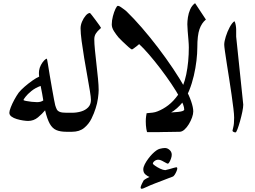

<svg xmlns="http://www.w3.org/2000/svg" viewBox="-20 -825 1597 1202"><path d="M458 -59.6Q458 -49.3 455.8 -35.4Q453.6 -21.5 445.8 -10.7Q438 0 420.9 0H396Q357.4 0 332.5 -10.7Q307.6 -21.5 291.5 -50.5Q275.4 -79.6 262.2 -134.3Q244.6 -112.8 217.8 -90.3Q190.9 -67.9 156.2 -67.9Q144 -67.9 124.5 -70.8Q105 -73.7 85.2 -79.6Q65.4 -85.4 52 -95.2Q38.6 -105 38.6 -119.1Q38.6 -130.4 47.4 -153.1Q56.2 -175.8 69.8 -200.9Q83.5 -226.1 97.2 -245.1Q110.4 -261.7 134.3 -282.5Q158.2 -303.2 183.3 -320.8Q208.5 -338.4 225.1 -345.2Q224.6 -350.6 224.1 -356Q223.6 -361.3 223.6 -367.2Q223.6 -376.5 224.6 -382.3Q227.1 -400.9 236.3 -418.2Q245.6 -435.5 256.3 -446.5Q267.1 -457.5 273.4 -457.5Q274.4 -457.5 279.8 -425Q285.2 -392.6 291.5 -353Q298.3 -313.5 305.4 -272.7Q312.5 -231.9 318.1 -202.4Q323.7 -172.9 325.7 -166Q330.1 -151.4 335.2 -140.9Q340.3 -130.4 353.8 -124.8Q367.2 -119.1 396 -119.1H420.9Q438 -119.1 445.8 -108.6Q453.6 -98.1 455.8 -84.2Q458 -70.3 458 -59.6ZM251 -196.3Q248 -213.4 243.9 -238.8Q239.7 -264.2 234.4 -287.1Q200.7 -274.9 176.5 -255.1Q152.3 -235.4 139.6 -218.8Q127 -202.1 127 -199.2Q127 -196.3 142.3 -193.1Q157.7 -189.9 177.7 -187.7Q197.8 -185.5 211.9 -185.5Q236.3 -185.5 251 -196.3Z M597.7 -261.2Q597.7 -242.2 593.3 -209.7Q588.9 -177.2 578.6 -146.5Q569.3 -116.2 552.7 -82.3Q536.1 -48.3 506.8 -24.2Q477.5 0 430.2 0H404.8Q379.4 0 373.5 -16.4Q367.7 -32.7 367.7 -59.6Q367.7 -82 373.5 -100.6Q379.4 -119.1 404.8 -119.1H430.2Q460.9 -119.1 488 -127.2Q515.1 -135.3 532.2 -153.1Q549.3 -170.9 549.3 -199.7Q549.3 -215.3 542.7 -255.9Q536.1 -296.4 526.4 -350.3Q516.6 -404.3 507.1 -461.4Q497.6 -518.6 491 -568.1Q484.4 -617.7 484.4 -647.9Q484.4 -668 493.9 -690.2Q503.4 -712.4 517.1 -728Q530.8 -743.7 543.5 -743.7Q544.4 -743.7 554.9 -730.2Q565.4 -716.8 578.6 -699Q591.8 -681.2 602.1 -666.7Q612.3 -652.3 612.3 -650.9Q612.3 -648.9 601.8 -640.1Q591.3 -631.3 580.8 -616Q570.3 -600.6 570.3 -579.1Q570.3 -552.2 574.5 -510.3Q578.6 -468.3 584 -421.6Q589.4 -375 593.5 -332.3Q597.7 -289.6 597.7 -261.2Z M1089.8 230.5Q1089.8 235.4 1085.2 246.8Q1080.6 258.3 1073.7 268.8Q1066.9 279.3 1060.1 281.2Q1054.2 283.2 1035.9 290.3Q1017.6 297.4 994.9 306.2Q972.2 314.9 952.6 322.3Q918.5 335.4 896 346.2Q873.5 356.9 868.2 356.9Q860.4 356.9 860.4 348.6Q860.4 342.3 868.4 325.4Q876.5 308.6 879.4 304.2Q883.8 299.8 897 292.2Q910.2 284.7 916 282.7Q905.3 279.8 891.1 267.8Q877 255.9 877 235.8Q877 221.2 886.5 202.9Q896 184.6 909.2 167.2Q922.4 149.9 933.1 139.2Q960.4 111.8 979.5 106.7Q998.5 101.6 1012.7 101.6Q1028.3 101.6 1041.7 113.8Q1055.2 126 1055.2 144Q1055.2 153.8 1050.8 167Q1046.4 180.2 1040.5 189.9Q1034.7 199.7 1031.2 199.7Q1027.3 199.7 1016.8 193.6Q1006.3 187.5 993.9 181.2Q981.4 174.8 971.2 174.8Q958 174.8 947.5 183.1Q937 191.4 937 199.7Q937 202.6 950.7 212.4Q964.4 222.2 982.7 231Q1001 239.7 1014.6 240.2Q1026.4 237.8 1041.5 233.4Q1056.6 229 1068.6 225.6Q1080.6 222.2 1083.5 222.2Q1089.8 221.7 1089.8 230.5Z M1189.9 -127.4Q1189.9 -111.3 1182.4 -89.8Q1174.8 -68.4 1162.4 -47.9Q1149.9 -27.3 1134.8 -13.7Q1119.6 0 1104 0L1009.8 1.5Q995.1 1.5 985.6 -17.6Q976.1 -36.6 976.1 -68.8Q976.1 -88.9 984.6 -104.5Q993.2 -120.1 1005.9 -120.1Q1056.6 -120.1 1095 -124.3Q1133.3 -128.4 1133.3 -139.2Q1133.3 -164.6 1106.9 -211.9Q1085 -252.4 1052.7 -300.3Q1020.5 -348.1 984.1 -395.8Q947.8 -443.4 913.1 -483.6Q878.4 -523.9 851.1 -548.8Q848.6 -546.4 838.6 -538.3Q828.6 -530.3 818.6 -522.9Q808.6 -515.6 806.2 -515.6Q801.8 -515.6 785.2 -530Q768.6 -544.4 750.5 -562Q732.4 -579.6 723.1 -589.4Q707.5 -607.9 693.6 -629.6Q679.7 -651.4 679.7 -671.9Q679.7 -696.3 686.8 -723.4Q693.8 -750.5 702.9 -769.5Q711.9 -788.6 718.3 -788.6Q724.6 -788.6 735.8 -781.2Q747.1 -773.9 757.6 -765.6Q768.1 -757.3 772 -753.9Q817.4 -710 868.2 -651.4Q918.9 -592.8 969.2 -526.9Q1019.5 -460.9 1064 -394.5Q1108.4 -328.1 1141.1 -269.5Q1163.6 -229 1176.8 -190.4Q1189.9 -151.9 1189.9 -127.4ZM1269 -702.6Q1242.7 -681.2 1229 -642.6Q1215.3 -604 1215.3 -527.3Q1215.3 -491.7 1210 -445.6Q1204.6 -399.4 1193.4 -351.1Q1182.1 -302.7 1164.6 -259Q1147 -215.3 1122.6 -184.1Q1107.4 -165 1088.1 -147.7Q1068.8 -130.4 1045.9 -117.7Q1056.6 -116.2 1065.2 -102.3Q1073.7 -88.4 1073.7 -57.6Q1073.7 -27.8 1064.7 -14.6Q1055.7 -1.5 1044.4 0Q1042.5 0.5 1023.7 1Q1004.9 1.5 979.7 2Q954.6 2.4 932.6 2.4Q910.6 2.4 902.3 2.4Q899.4 2.4 896 -18.8Q892.6 -40 892.6 -65.4Q892.6 -83 894.8 -97.4Q897 -111.8 897.9 -116.2Q918 -117.7 935.3 -119.9Q952.6 -122.1 966.3 -127.9Q1001.5 -141.6 1033.7 -166.3Q1065.9 -190.9 1095.2 -231.9Q1129.9 -281.2 1146 -359.4Q1162.1 -437.5 1162.1 -527.8Q1162.1 -546.4 1159.7 -574.7Q1157.2 -603 1155 -630.4Q1152.8 -657.7 1152.8 -673.3Q1152.8 -691.9 1156.5 -717Q1160.2 -742.2 1170.7 -766.4Q1181.2 -790.5 1201.2 -805.2Z M1502.9 -169.9Q1502.9 -153.8 1497.1 -125.2Q1491.2 -96.7 1482.9 -66.9Q1474.6 -37.1 1466.8 -16.6Q1459 3.9 1454.6 3.9Q1448.2 3.9 1441.9 0.7Q1435.5 -2.4 1435.5 -7.3Q1435.5 -11.2 1440.7 -30Q1445.8 -48.8 1445.8 -88.4Q1445.8 -107.9 1441.2 -146Q1436.5 -184.1 1429.7 -232.4Q1422.9 -280.8 1414.8 -331.5Q1406.7 -382.3 1399.7 -427.5Q1392.6 -472.7 1388.2 -504.2Q1383.8 -535.6 1383.8 -544.9Q1383.8 -565.4 1393.6 -596.4Q1403.3 -627.4 1418 -654.8Q1432.6 -682.1 1447.8 -692.4Q1453.1 -684.1 1455.8 -667.7Q1458.5 -651.4 1458.5 -641.1V-595.7Z"/></svg>

Font: Scheherazade New SemiBold
Style: Regular
Weight: 600
Designer: SIL International
Foundry: SIL International
Version: Version 4.000